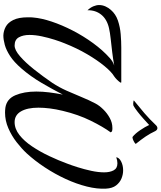

<svg xmlns="http://www.w3.org/2000/svg" viewBox="73 -1026 957 1143"><g transform="rotate(90 551.5 -454.5)"><path d="M191 4Q164 3 139.5 -10Q115 -23 99 -55Q83 -87 83 -143Q83 -150 83 -157.5Q83 -165 84 -172Q88 -222 108.5 -283.5Q129 -345 162 -409Q195 -473 237 -530.5Q279 -588 325 -629Q336 -639 347 -645.5Q358 -652 370 -656Q332 -649 290.5 -644Q249 -639 211.5 -635Q174 -631 148 -625Q95 -613 67.5 -579Q40 -545 41 -497Q25 -514 17.5 -532Q10 -550 10 -566Q10 -586 18.5 -604.5Q27 -623 39 -636Q64 -665 102.5 -678Q141 -691 183.5 -694.5Q226 -698 264 -698H469Q475 -698 469.5 -690Q464 -682 454 -672Q444 -662 435 -656Q408 -640 373 -597.5Q338 -555 302.5 -494.5Q267 -434 238 -361Q228 -337 216.5 -301Q205 -265 196.5 -225.5Q188 -186 188 -151Q188 -114 202 -88.5Q216 -63 251 -63Q278 -63 315 -95Q352 -127 393 -178.5Q434 -230 473 -287Q500 -328 520 -373Q540 -418 558 -462Q576 -506 596 -544Q608 -567 631 -590.5Q654 -614 682.5 -629.5Q711 -645 741 -645Q745 -645 748.5 -645Q752 -645 756 -644Q763 -643 763.5 -641Q764 -639 768 -635Q735 -590 698.5 -516Q662 -442 640 -350Q630 -309 625.5 -272.5Q621 -236 621 -205Q621 -139 643 -101Q665 -63 707 -63Q747 -63 783.5 -91.5Q820 -120 851.5 -167Q883 -214 909 -269Q935 -324 954 -376Q964 -402 976 -440Q988 -478 997 -519.5Q1006 -561 1006 -596Q1006 -630 994 -652.5Q982 -675 952 -675Q936 -675 916 -668Q919 -686 942 -697.5Q965 -709 994 -709Q1019 -709 1043 -699Q1067 -689 1084 -667Q1101 -645 1103 -607Q1106 -555 1090.5 -493Q1075 -431 1045.5 -367Q1016 -303 976.5 -243Q937 -183 892 -134Q865 -105 826.5 -75Q788 -45 743 -25.5Q698 -6 650 -6Q643 -6 636 -6.5Q629 -7 621 -8Q569 -16 547 -67.5Q525 -119 525 -192Q525 -229 530 -269Q535 -309 543 -350Q513 -291 474 -224.5Q435 -158 388 -104Q349 -59 313.5 -36Q278 -13 247 -4.5Q216 4 191 4ZM794 -766Q775 -781 755 -810.5Q735 -840 724 -864Q711 -852 689 -832Q667 -812 645 -795Q623 -778 610 -771Q609 -770 605 -769.5Q601 -769 596 -769Q589 -769 583 -770.5Q577 -772 578 -773Q618 -805 654 -836Q690 -867 724 -903Q733 -913 743 -913Q753 -913 760 -901Q775 -869 793 -842.5Q811 -816 836 -785Q838 -783 829 -777Q820 -771 809 -767Q798 -763 794 -766Z"/></g></svg>

Font: Playball
Style: Regular
Weight: 400
Designer: Robert E. Leuschke
Foundry: Robert E. Leuschke
Version: Version 1.010